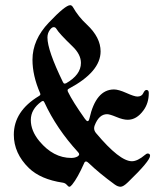

<svg xmlns="http://www.w3.org/2000/svg" viewBox="-20 -709 631 739"><path d="M33.2 -190.4Q33.2 -281.2 129.9 -339.4Q135.3 -342.3 135.3 -345.5Q135.3 -348.6 134.3 -350.6Q105 -418 105 -479Q105 -556.2 168 -622.1Q231.4 -689 250 -689Q256.3 -689 260.7 -681.6Q281.7 -644.5 314.5 -614.3Q367.2 -564.9 367.2 -511.2Q367.2 -432.6 245.1 -367.7Q240.2 -365.2 240.2 -361.8Q240.2 -358.4 241.7 -355.5Q259.3 -318.8 306.6 -252Q313 -242.7 317.4 -242.7Q321.8 -242.7 324.2 -252.9Q349.1 -364.7 418.9 -364.7Q436 -364.7 466.6 -351.1Q497.1 -337.4 508.8 -337.4Q525.4 -337.4 531.2 -350.1Q537.1 -362.8 543.5 -362.8Q552.7 -362.8 552.7 -351.1Q552.7 -312 532.2 -284.2Q505.9 -248 471.7 -248Q453.6 -248 428 -258.8Q402.3 -269.5 392.1 -269.5Q360.8 -269.5 344.2 -225.6Q342.3 -220.2 342.3 -215.3Q342.3 -205.6 349.6 -196.8Q440.4 -88.4 487.8 -88.4Q509.3 -88.4 538.1 -112.8Q544.4 -118.2 547.9 -118.2Q557.6 -118.2 557.6 -109.4Q557.6 -89.8 472.7 -7.8Q454.6 9.8 444.1 9.8Q433.6 9.8 421.4 1Q361.8 -42.5 321.3 -81.5Q315.4 -87.4 310.8 -87.4Q306.2 -87.4 303.7 -80.6Q278.8 -24.4 257.8 1.5Q251 9.8 247.1 9.8Q243.2 9.8 237.3 2.7Q231.4 -4.4 221.7 -5.9Q136.2 -18.6 90.8 -62.5Q33.2 -119.1 33.2 -190.4ZM131.3 -166Q185.1 -101.1 254.4 -101.1Q268.6 -101.1 278.8 -106.9Q284.7 -110.8 284.7 -115Q284.7 -119.1 280.3 -123.5Q197.8 -213.4 150.9 -314.9Q148.4 -320.3 145.5 -320.3Q142.6 -320.3 139.2 -317.9Q98.6 -288.6 98.6 -247.1Q98.6 -205.6 131.3 -166ZM162.6 -564.5Q162.6 -515.6 222.2 -393.1Q225.1 -387.2 228.3 -387.2Q231.4 -387.2 233.9 -388.2Q291.5 -420.9 291.5 -466.8Q291.5 -499.5 259.3 -530.3Q207.5 -580.1 197.3 -597.7Q193.4 -604.5 186.8 -604.5Q180.2 -604.5 173.3 -595.7Q162.6 -582.5 162.6 -564.5Z"/></svg>

Font: UnifrakturMaguntia20
Style: Book
Weight: 400
Designer: j. 'mach' wust, Gerrit Ansmann, Georg Duffner, based on a font by Peter Wiegel, original typeface by Carl Albert Fahrenw
Version: Version 2017-03-19